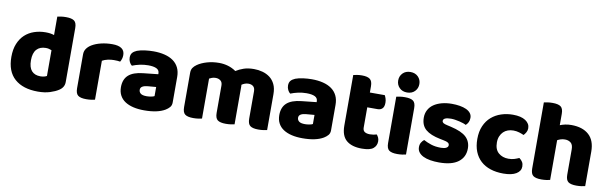

<svg xmlns="http://www.w3.org/2000/svg" viewBox="-47 -1177 5261 1661"><g transform="rotate(10 2583.5 -347.0)"><path d="M288 -501Q331 -501 362 -490V-652Q373 -655 393.5 -658Q414 -661 438 -661Q488 -661 510 -644.5Q532 -628 532 -581V-107Q532 -60 488 -32Q459 -13 413.5 1.5Q368 16 308 16Q177 16 104 -48.5Q31 -113 31 -241Q31 -307 51 -356Q71 -405 105.5 -437Q140 -469 187 -485Q234 -501 288 -501ZM363 -357Q352 -362 339 -365Q326 -368 312 -368Q260 -368 231.5 -336.5Q203 -305 203 -241Q203 -178 230 -148Q257 -118 307 -118Q325 -118 340 -122Q355 -126 363 -131Z M808 -1Q797 2 776.5 5Q756 8 732 8Q682 8 660 -8.5Q638 -25 638 -72V-369Q638 -398 653 -419.5Q668 -441 694 -457Q729 -478 775.5 -489Q822 -500 873 -500Q982 -500 982 -423Q982 -405 977 -389.5Q972 -374 965 -363Q946 -367 910 -367Q884 -367 856.5 -361Q829 -355 808 -343Z M1242 -108Q1259 -108 1279.5 -111.5Q1300 -115 1310 -121V-201L1238 -195Q1210 -193 1192 -183Q1174 -173 1174 -153Q1174 -133 1189.5 -120.5Q1205 -108 1242 -108ZM1234 -501Q1288 -501 1332.5 -490Q1377 -479 1408.5 -456.5Q1440 -434 1457 -399.5Q1474 -365 1474 -318V-94Q1474 -68 1459.5 -51.5Q1445 -35 1425 -23Q1360 16 1242 16Q1189 16 1146.5 6Q1104 -4 1073.5 -24Q1043 -44 1026.5 -75Q1010 -106 1010 -147Q1010 -216 1051 -253Q1092 -290 1178 -299L1309 -313V-320Q1309 -349 1283.5 -361.5Q1258 -374 1210 -374Q1173 -374 1136.5 -366Q1100 -358 1071 -346Q1058 -355 1049 -373.5Q1040 -392 1040 -412Q1040 -438 1052.5 -453.5Q1065 -469 1091 -480Q1120 -491 1159.5 -496Q1199 -501 1234 -501Z M2320 -1Q2309 2 2288.5 5Q2268 8 2244 8Q2194 8 2172 -8.5Q2150 -25 2150 -72V-311Q2150 -341 2134 -354.5Q2118 -368 2092 -368Q2075 -368 2059.5 -362Q2044 -356 2033 -348Q2033 -344 2033.5 -340.5Q2034 -337 2034 -334V-1Q2023 2 2002.5 5Q1982 8 1958 8Q1908 8 1886 -8.5Q1864 -25 1864 -72V-311Q1864 -341 1846.5 -354.5Q1829 -368 1804 -368Q1785 -368 1771 -362.5Q1757 -357 1748 -352V-1Q1737 2 1716.5 5Q1696 8 1672 8Q1622 8 1600 -8.5Q1578 -25 1578 -72V-373Q1578 -400 1589.5 -417Q1601 -434 1621 -448Q1655 -472 1705 -486.5Q1755 -501 1811 -501Q1852 -501 1889.5 -490Q1927 -479 1960 -456Q1990 -475 2027.5 -488Q2065 -501 2118 -501Q2156 -501 2192.5 -491Q2229 -481 2257.5 -459.5Q2286 -438 2303 -402.5Q2320 -367 2320 -316Z M2633 -108Q2650 -108 2670.5 -111.5Q2691 -115 2701 -121V-201L2629 -195Q2601 -193 2583 -183Q2565 -173 2565 -153Q2565 -133 2580.5 -120.5Q2596 -108 2633 -108ZM2625 -501Q2679 -501 2723.5 -490Q2768 -479 2799.5 -456.5Q2831 -434 2848 -399.5Q2865 -365 2865 -318V-94Q2865 -68 2850.5 -51.5Q2836 -35 2816 -23Q2751 16 2633 16Q2580 16 2537.5 6Q2495 -4 2464.5 -24Q2434 -44 2417.5 -75Q2401 -106 2401 -147Q2401 -216 2442 -253Q2483 -290 2569 -299L2700 -313V-320Q2700 -349 2674.5 -361.5Q2649 -374 2601 -374Q2564 -374 2527.5 -366Q2491 -358 2462 -346Q2449 -355 2440 -373.5Q2431 -392 2431 -412Q2431 -438 2443.5 -453.5Q2456 -469 2482 -480Q2511 -491 2550.5 -496Q2590 -501 2625 -501Z M3154 15Q3066 15 3018.5 -25Q2971 -65 2971 -155V-599Q2982 -602 3002.5 -605.5Q3023 -609 3046 -609Q3095 -609 3117 -592Q3139 -575 3139 -529V-475H3270Q3276 -464 3281.5 -447.5Q3287 -431 3287 -411Q3287 -376 3271.5 -360.5Q3256 -345 3230 -345H3139V-167Q3139 -141 3155.5 -130Q3172 -119 3202 -119Q3217 -119 3233 -121.5Q3249 -124 3261 -128Q3270 -117 3276.5 -103.5Q3283 -90 3283 -71Q3283 -33 3254.5 -9Q3226 15 3154 15Z M3370 -479Q3381 -482 3401.5 -485Q3422 -488 3446 -488Q3496 -488 3518 -471.5Q3540 -455 3540 -408V-1Q3529 2 3508.5 5Q3488 8 3464 8Q3414 8 3392 -8.5Q3370 -25 3370 -72ZM3362 -621Q3362 -659 3387.5 -685Q3413 -711 3455 -711Q3497 -711 3522.5 -685Q3548 -659 3548 -621Q3548 -583 3522.5 -557Q3497 -531 3455 -531Q3413 -531 3387.5 -557Q3362 -583 3362 -621Z M4058 -145Q4058 -69 4001 -26Q3944 17 3833 17Q3791 17 3755 11Q3719 5 3693.5 -7.5Q3668 -20 3653.5 -39Q3639 -58 3639 -84Q3639 -108 3649 -124.5Q3659 -141 3673 -152Q3702 -136 3739.5 -123.5Q3777 -111 3826 -111Q3857 -111 3873.5 -120Q3890 -129 3890 -144Q3890 -158 3878 -166Q3866 -174 3838 -179L3808 -185Q3721 -202 3678.5 -238.5Q3636 -275 3636 -343Q3636 -380 3652 -410Q3668 -440 3697 -460Q3726 -480 3766.5 -491Q3807 -502 3856 -502Q3893 -502 3925.5 -496.5Q3958 -491 3982 -480Q4006 -469 4020 -451.5Q4034 -434 4034 -410Q4034 -387 4025.5 -370.5Q4017 -354 4004 -343Q3996 -348 3980 -353.5Q3964 -359 3945 -363.5Q3926 -368 3906.5 -371Q3887 -374 3871 -374Q3838 -374 3820 -366.5Q3802 -359 3802 -343Q3802 -332 3812 -325Q3822 -318 3850 -312L3881 -305Q3977 -283 4017.5 -244.5Q4058 -206 4058 -145Z M4419 -367Q4394 -367 4371.5 -359Q4349 -351 4332.5 -335Q4316 -319 4306 -295.5Q4296 -272 4296 -241Q4296 -179 4331 -149Q4366 -119 4418 -119Q4448 -119 4471 -126.5Q4494 -134 4511 -142Q4530 -128 4539.5 -112Q4549 -96 4549 -73Q4549 -33 4509.5 -9Q4470 15 4397 15Q4334 15 4283.5 -1.5Q4233 -18 4197.5 -50.5Q4162 -83 4143 -130.5Q4124 -178 4124 -241Q4124 -307 4145.5 -356Q4167 -405 4204 -437Q4241 -469 4289.5 -485Q4338 -501 4392 -501Q4464 -501 4503 -475Q4542 -449 4542 -408Q4542 -389 4533 -372.5Q4524 -356 4512 -344Q4495 -352 4471 -359.5Q4447 -367 4419 -367Z M5114 -1Q5103 2 5082.5 5Q5062 8 5038 8Q4988 8 4966 -8.5Q4944 -25 4944 -72V-294Q4944 -335 4923.5 -351.5Q4903 -368 4873 -368Q4853 -368 4836.5 -363Q4820 -358 4806 -350V-1Q4795 2 4774.5 5Q4754 8 4730 8Q4680 8 4658 -8.5Q4636 -25 4636 -72V-652Q4647 -655 4667.5 -658Q4688 -661 4712 -661Q4762 -661 4784 -644.5Q4806 -628 4806 -581V-482Q4826 -490 4851 -495.5Q4876 -501 4905 -501Q5004 -501 5059 -451.5Q5114 -402 5114 -304V-1Z"/></g></svg>

Font: Baloo Tammudu 2 ExtraBold
Style: Regular
Weight: 800
Designer: Maithili Shingre, Omkar Shende and Ek Type
Foundry: Ek Type
Version: Version 1.640;hotconv 1.0.111;makeotfexe 2.5.65597; ttfautoh